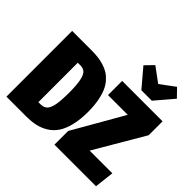

<svg xmlns="http://www.w3.org/2000/svg" viewBox="-220 -1196 1437 1437"><g transform="rotate(45 498.5 -477.5)"><path d="M878.9 -955.1 940.9 -891.1 818.8 -748H708L586.9 -891.1L648.9 -955.1L764.2 -870.1ZM231 -695.8Q268.1 -695.8 299.1 -692.4Q330.1 -689 362.8 -679.2Q395.5 -669.4 420.9 -653.6Q446.3 -637.7 469.5 -611.3Q492.7 -585 507.8 -549.3Q522.9 -513.7 532 -463.4Q541 -413.1 541 -351.1Q541 -269.5 525.6 -208Q510.3 -146.5 484.1 -107.4Q458 -68.4 418.7 -43.9Q379.4 -19.5 335.9 -9.8Q292.5 0 238.8 0H27.8V-695.8ZM984.9 -695.8V-548.8L753.9 -154.8H994.1L976.1 0H536.1V-145L766.1 -545.9H557.1V-695.8ZM252.9 -557.1H226.1V-140.1H250Q283.7 -140.1 302.5 -159.2Q321.3 -178.2 330.1 -223.4Q338.9 -268.6 338.9 -351.1Q338.9 -432.6 329.8 -477.5Q320.8 -522.5 302.7 -539.8Q284.7 -557.1 252.9 -557.1Z"/></g></svg>

Font: Fira Sans Compressed Heavy
Style: Regular
Weight: 900
Width: 1
Designer: Carrois Corporate & Edenspiekermann AG
Foundry: Carrois Corporate GbR & Edenspiekermann AG
Version: Version 4.203;PS 004.203;hotconv 1.0.88;makeotf.lib2.5.64775